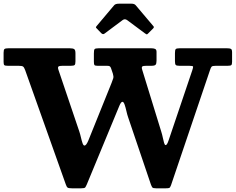

<svg xmlns="http://www.w3.org/2000/svg" viewBox="-22 -1012 1280 1042"><path d="M457.5 -249.5 583.5 -562Q589.5 -577 592.5 -586.8Q595.5 -596.5 590.5 -612.5L581 -640.5Q578 -649.5 573.8 -652.2Q569.5 -655 557.5 -655H506.5Q493 -655 490.2 -659.5Q487.5 -664 487.5 -678V-722Q487.5 -740 491.2 -745Q495 -750 513 -750H799Q811 -750 819.2 -746.8Q827.5 -743.5 827.5 -730.5V-682.5Q827.5 -666 822.2 -660.5Q817 -655 800.5 -655H773Q754 -655 749.8 -650.8Q745.5 -646.5 750 -632.5L853.5 -296.5Q858 -282.5 861.5 -265.5Q865 -248.5 868.5 -236.5Q872 -224.5 877 -224.5Q880.5 -224.5 884.2 -230Q888 -235.5 893 -250L1021.5 -630.5Q1026.5 -645.5 1026 -650.2Q1025.5 -655 1003.5 -655H951Q936 -655 931.8 -659.5Q927.5 -664 927.5 -679.5V-723Q927.5 -740.5 931.5 -745.2Q935.5 -750 952.5 -750H1210Q1225 -750 1231.2 -746.8Q1237.5 -743.5 1237.5 -728V-676.5Q1237.5 -662 1233 -658.5Q1228.5 -655 1214 -655H1150Q1130.5 -655 1126.2 -650Q1122 -645 1117.5 -631L906 -6.5Q901.5 5.5 897 7.8Q892.5 10 876.5 10H825.5Q808.5 10 804.8 5.2Q801 0.5 796.5 -12L674 -373.5Q668.5 -389 664 -409.2Q659.5 -429.5 654.2 -444.5Q649 -459.5 642.5 -459.5Q634.5 -459.5 625 -436L449.5 -12Q444 0.5 440.5 5.2Q437 10 417.5 10H369Q350 10 344.8 6Q339.5 2 335 -11.5L114.5 -631.5Q109 -646.5 103.2 -650.8Q97.5 -655 76.5 -655H19.5Q5.5 -655 1.5 -658.5Q-2.5 -662 -2.5 -676V-725.5Q-2.5 -742.5 2.8 -746.2Q8 -750 24 -750H356.5Q373.5 -750 380.5 -745.5Q387.5 -741 387.5 -723V-679Q387.5 -663 382.8 -659Q378 -655 363 -655H318.5Q300.5 -655 295.5 -651Q290.5 -647 295 -633.5L408.5 -298Q413.5 -283 417.5 -265.2Q421.5 -247.5 426 -234.8Q430.5 -222 436.5 -222Q446 -222 457.5 -249.5ZM527 -832.5 504.5 -856Q498.5 -861.5 498.5 -863.8Q498.5 -866 503.5 -872L597.5 -983.5Q604.5 -992 624 -992H691.5Q707.5 -992 714.5 -983.5L810.5 -870Q816 -864.5 809 -857.5L782 -830.5Q776.5 -825 774.5 -825.2Q772.5 -825.5 766 -830L668.5 -902.5Q655.5 -912 643.5 -903L545 -829.5Q536.5 -823 527 -832.5Z"/></svg>

Font: Besley
Style: Bold
Weight: 700
Designer: Owen Earl
Foundry: indestructible type*
Version: Version 2.001; ttfautohint (v1.8.3)